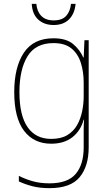

<svg xmlns="http://www.w3.org/2000/svg" viewBox="-20 -737 564 998"><path d="M258 -538Q324 -538 359.5 -508.5Q395 -479 413 -438H415L419 -528H441V29Q441 127 394 184Q347 241 237 241Q187 241 148.5 231Q110 221 78 206V177Q111 194 150 205Q189 216 237 216Q332 216 373.5 167Q415 118 415 29V-15Q415 -42 415 -63.5Q415 -85 417 -115H415Q399 -57 356 -23.5Q313 10 246 10Q156 10 105 -57Q54 -124 54 -258Q54 -388 104 -463Q154 -538 258 -538ZM258 -513Q165 -513 123 -444.5Q81 -376 81 -258Q81 -137 123.5 -76Q166 -15 246 -15Q297 -15 329.5 -34.5Q362 -54 380.5 -86.5Q399 -119 407 -158.5Q415 -198 415 -237V-307Q415 -364 400 -411Q385 -458 351 -485.5Q317 -513 258 -513ZM373 -717Q368 -665 338.5 -636Q309 -607 259 -607Q210 -607 179 -635Q148 -663 145 -717H169Q172 -678 194.5 -654.5Q217 -631 259 -631Q303 -631 324 -654.5Q345 -678 349 -717Z"/></svg>

Font: Noto Sans Myanmar UI SemiCondensed Thin
Style: Regular
Weight: 100
Width: 4
Designer: Monotype Design Team
Foundry: Monotype Imaging Inc.
Version: Version 2.103; ttfautohint (v1.8.4.7-5d5b)